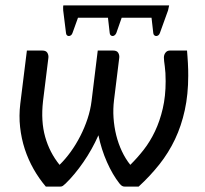

<svg xmlns="http://www.w3.org/2000/svg" viewBox="-20 -694 761 714"><path d="M675.5 -506Q676.5 -496.5 677.2 -484Q678 -471.5 678.8 -458.8Q679.5 -446 679.8 -433.8Q680 -421.5 680 -412.5Q680 -343 667.2 -284.5Q654.5 -226 630.8 -176Q607 -126 572.8 -82.8Q538.5 -39.5 495.5 0H444.5Q437.5 0 433.2 -3Q429 -6 424 -12Q398.5 -44.5 377.8 -91.2Q357 -138 346 -191Q322.5 -138 290.2 -91.2Q258 -44.5 224 -11.5Q217.5 -5.5 213.8 -2.8Q210 0 203 0H150.5Q125 -30 105 -65.2Q85 -100.5 72.2 -139.5Q59.5 -178.5 54.8 -221Q50 -263.5 55.5 -308.5L80 -506H137.5Q151 -506 156 -497.8Q161 -489.5 160 -479.5L140 -318Q131.5 -243.5 148 -185Q164.5 -126.5 201.5 -81Q223 -102 242.8 -129.2Q262.5 -156.5 278.5 -187.8Q294.5 -219 305.5 -252.2Q316.5 -285.5 320.5 -318.5L343.5 -506H401Q414.5 -506 419.5 -497.8Q424.5 -489.5 423.5 -479.5L404 -321.5Q400 -289 402.2 -255.8Q404.5 -222.5 412.2 -191.2Q420 -160 433.2 -131.8Q446.5 -103.5 464.5 -81Q490.5 -106.5 514.5 -137.2Q538.5 -168 556.5 -206Q574.5 -244 585.2 -290Q596 -336 596 -392Q596 -425 592.8 -447.5Q589.5 -470 589.5 -480Q589.5 -490.5 595.5 -498.2Q601.5 -506 611.5 -506ZM609 -674Q608 -668.5 607 -664.8Q606 -661 605 -655.5L574.5 -571Q572.5 -565.5 568.8 -562.8Q565 -560 561 -560Q557 -560 553.8 -562.8Q550.5 -565.5 550 -571L543.5 -628H432.5L412.5 -571Q410 -565.5 406.2 -562.8Q402.5 -560 398.8 -560Q395 -560 391.8 -562.8Q388.5 -565.5 388 -571L381.5 -628H270L249.5 -571Q247.5 -565.5 243.8 -562.8Q240 -560 236 -560Q232 -560 229 -562.8Q226 -565.5 225.5 -571L215 -655.5Q215 -660 214.8 -664.2Q214.5 -668.5 215.5 -674Z"/></svg>

Font: Lato 2
Style: Italic
Weight: 400
Italic angle: -7°
Designer: Lukasz Dziedzic with Adam Twardoch and Botio Nikoltchev
Foundry: tyPoland Lukasz Dziedzic
Version: Version 2.015; 2015-08-06; http://www.latofonts.com/